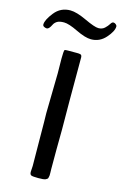

<svg xmlns="http://www.w3.org/2000/svg" viewBox="-186 -969 652 1027"><g transform="rotate(15 140.0 -455.5)"><path d="M92 -568 91 -650Q91 -690 95 -698Q97 -700 114 -700Q131 -700 144 -700H164Q185 -700 188 -694.5Q191 -689 191 -683V-441L192 -283L191 -174V-65Q191 -58 191.5 -45.5Q192 -33 191.5 -29.5Q191 -26 189.5 -18.5Q188 -11 185 -9.5Q182 -8 176 -4Q167 0 136.5 0Q106 0 97.5 -3.5Q89 -7 89 -22L91 -55L90 -164L89 -295Q88 -318 88 -347ZM71 -911Q105 -911 161.5 -884.5Q218 -858 239 -858Q260 -858 273.5 -870.5Q287 -883 294.5 -895.5Q302 -908 309.5 -908Q317 -908 323.5 -902.5Q330 -897 330 -891Q330 -865 297 -827.5Q264 -790 216 -790Q184 -790 132.5 -815Q81 -840 54.5 -840Q28 -840 15.5 -831.5Q3 -823 -2 -812Q-15 -785 -27 -785Q-34 -785 -42 -789Q-50 -793 -50 -801Q-50 -826 -16.5 -868.5Q17 -911 71 -911Z"/></g></svg>

Font: Cagliostro
Style: Regular
Weight: 400
Designer: Matthew Desmond
Foundry: Matthew Desmond
Version: Version